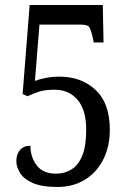

<svg xmlns="http://www.w3.org/2000/svg" viewBox="-20 -734 517 764"><path d="M208 10Q145 10 109 -6.5Q73 -23 59 -47Q45 -71 45 -93Q45 -120 59.5 -137Q74 -154 101 -154Q101 -109 126 -76Q151 -43 203 -43Q237 -43 264 -59.5Q291 -76 307 -114Q323 -152 323 -218Q323 -297 288.5 -337Q254 -377 197 -377Q158 -377 132.5 -368.5Q107 -360 90 -351L70 -360L98 -714H389L392 -565H353L348 -589Q342 -615 335.5 -625.5Q329 -636 303 -636H137L119 -412Q134 -418 160 -423.5Q186 -429 217 -429Q304 -429 360.5 -376Q417 -323 417 -218Q417 -151 391 -99.5Q365 -48 318 -19Q271 10 208 10Z"/></svg>

Font: Noto Serif Georgian Condensed
Style: Regular
Weight: 400
Width: 3
Designer: Monotype Design Team, Akaki Razmadze
Foundry: Google LLC
Version: Version 2.003; ttfautohint (v1.8.4.7-5d5b)